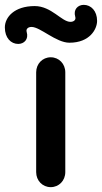

<svg xmlns="http://www.w3.org/2000/svg" viewBox="-80 -771 420 791"><path d="M189 -473C189 -508 163 -535 129 -535C95 -535 69 -508 69 -473V-62C69 -27 95 0 129 0C163 0 189 -27 189 -62ZM30 -639C26 -652 36 -660 50 -660C86 -660 151 -595 206 -595C290 -595 320 -651 320 -685C320 -726 295 -751 265 -751C241 -751 221 -732 230 -702C234 -689 224 -681 210 -681C174 -681 132 -746 63 -746C-21 -746 -60 -700 -60 -658C-60 -615 -35 -590 -5 -590C19 -590 39 -609 30 -639Z"/></svg>

Font: Hotpoint
Style: Bold
Weight: 700
Designer: Andrew Paglinawan, Luciano Perondi, Riccardo Olocco
Foundry: CAST Cooperativa Anonima Servizi Tipografici
Version: Version 1.000;PS 2.1;hotconv 16.6.51;makeotf.lib2.5.65220